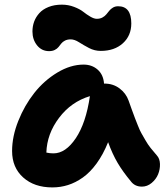

<svg xmlns="http://www.w3.org/2000/svg" viewBox="-20 -838 723 829"><path d="M191.9 -617.2Q160.2 -617.2 140.1 -642.1Q120.1 -667 120.1 -702.1Q120.1 -724.6 127.4 -744.6Q134.8 -764.6 149.7 -781.2Q164.6 -797.9 189.7 -807.9Q214.8 -817.9 247.1 -817.9Q274.9 -817.9 299.8 -808.3Q324.7 -798.8 339.1 -787.4Q353.5 -775.9 369.6 -766.4Q385.7 -756.8 397.9 -756.8Q412.1 -756.8 422.4 -762.5Q432.6 -768.1 439.2 -776.1Q445.8 -784.2 452.1 -792Q458.5 -799.8 468 -805.4Q477.5 -811 490.2 -811Q546.9 -811 546.9 -736.8Q546.9 -684.1 510.5 -651.1Q474.1 -618.2 415 -618.2Q388.2 -618.2 364.5 -630.6Q340.8 -643.1 321.3 -655.5Q301.8 -668 285.2 -668Q271 -668 260.7 -662.8Q250.5 -657.7 244.6 -650.1Q238.8 -642.6 232.7 -635Q226.6 -627.4 216.3 -622.3Q206.1 -617.2 191.9 -617.2ZM206.1 -28.8Q127.9 -28.8 80.1 -71.8Q32.2 -114.7 32.2 -186Q32.2 -249 59.1 -316.2Q85.9 -383.3 128.2 -436.8Q170.4 -490.2 227.5 -524.7Q284.7 -559.1 340.8 -559.1Q377 -559.1 401.6 -537.4Q426.3 -515.6 429.2 -477.1H431.2Q468.3 -477.1 496.1 -456.3Q523.9 -435.5 535.2 -403.8Q538.1 -395 548.6 -366.2Q559.1 -337.4 562.5 -328.6Q565.9 -319.8 575 -296.9Q584 -273.9 590.6 -262.7Q597.2 -251.5 607.7 -232.9Q618.2 -214.4 630.4 -199Q642.6 -183.6 657.2 -167Q669.9 -153.3 670.7 -130.1Q671.4 -106.9 662.6 -85.4Q653.8 -64 634.8 -48.1Q615.7 -32.2 592.8 -32.2Q562 -32.2 544.9 -55.2Q510.7 -96.2 488 -134.5Q465.3 -172.9 446.8 -224.1Q425.3 -170.9 397.2 -132.3Q369.1 -93.8 337.6 -71.5Q306.2 -49.3 273.7 -39.1Q241.2 -28.8 206.1 -28.8ZM210.9 -175.8Q263.2 -175.8 307.1 -241Q351.1 -306.2 368.2 -422.9Q287.1 -398.4 234.9 -329.1Q182.6 -259.8 180.2 -179.2Q195.3 -175.8 210.9 -175.8Z"/></svg>

Font: Shantell Sans Bouncy
Style: Bold
Weight: 700
Designer: Stephen Nixon, Anya Danilova, Shantell Martin
Foundry: Arrow Type
Version: Version 1.006;[9816181b4]